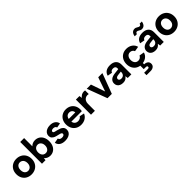

<svg xmlns="http://www.w3.org/2000/svg" viewBox="398 -2473 4492 4492"><g transform="rotate(-45 2643.5 -227.5)"><path d="M30.4 -250Q30.4 -327 63.3 -385.5Q96.3 -444 154.1 -475.5Q211.9 -507 283.9 -507Q357 -507 415.6 -475.5Q474.3 -444 507.6 -385.5Q541 -327 541 -250Q541 -172.5 507.2 -114.2Q473.5 -56 414.9 -24.5Q356.3 7 284 7Q210.7 7 153.1 -24.5Q95.6 -56 63 -114Q30.4 -172 30.4 -250ZM402.5 -250Q402.5 -295.3 386.3 -327.1Q370.2 -358.8 342.9 -374.7Q315.6 -390.5 284.1 -390.5Q252.6 -390.5 226.5 -374.7Q200.4 -358.8 184.7 -327.1Q168.9 -295.3 168.9 -249.7Q168.9 -204.2 184.1 -172.5Q199.3 -140.9 225.5 -125.2Q251.7 -109.5 284 -109.5Q314.8 -109.5 342.2 -125.4Q369.6 -141.4 386 -173Q402.5 -204.7 402.5 -250Z M753.3 -62.4 746.3 0H629.3V-720H758.3V-446.7Q783.8 -474.6 820.2 -490.8Q856.7 -507 902.1 -507Q966.5 -507 1017 -475.3Q1067.5 -443.5 1095.2 -385.3Q1123 -327 1123 -250Q1123 -173 1094.7 -114.7Q1066.5 -56.5 1016.5 -24.7Q966.5 7 902.1 7Q855.2 7 815.7 -12.5Q776.3 -31.9 753.3 -62.4ZM984.4 -250Q984.4 -311.8 952.3 -350.2Q920.2 -388.5 868.4 -388.5Q835.5 -388.5 809.1 -371.8Q782.7 -355.1 767.3 -324Q751.8 -292.9 751.8 -250Q751.8 -207.1 767 -175.8Q782.2 -144.4 808.9 -128.2Q835.5 -112 868.4 -112Q920.7 -112 952.6 -149.9Q984.4 -187.7 984.4 -250Z M1187.9 -134.2 1306.4 -155.6Q1315.3 -125.7 1338.7 -112.5Q1362.1 -99.3 1395.5 -99.3Q1431.4 -99.3 1452 -113Q1472.7 -126.7 1472.7 -148.6Q1472.7 -166 1459.7 -177Q1446.8 -187.9 1427.6 -193.7Q1408.4 -199.4 1375.9 -206.4Q1365.4 -208.9 1357.5 -210.9Q1313.5 -220.3 1279.5 -234.8Q1245.4 -249.3 1221.2 -277.6Q1196.9 -305.9 1196.9 -351.4Q1196.9 -396.4 1221.9 -431.9Q1246.9 -467.5 1292.7 -487.2Q1338.5 -507 1398.5 -507Q1478.6 -507 1529.9 -471.2Q1581.2 -435.4 1594.6 -369.3L1480.2 -348.4Q1474.7 -375.8 1452.3 -388.2Q1429.9 -400.7 1399 -400.7Q1367.2 -400.7 1348.5 -388.5Q1329.9 -376.3 1329.9 -355.9Q1329.9 -337 1346.3 -327.8Q1362.8 -318.6 1398.2 -311.1L1424.6 -305.1Q1481.6 -290.6 1517.6 -276.4Q1553.6 -262.2 1579.9 -231.4Q1606.2 -200.6 1606.2 -149.1Q1606.2 -104.1 1581.4 -68.8Q1556.7 -33.5 1508.6 -13.3Q1460.6 7 1395.1 7Q1309.9 7 1256.4 -28.3Q1202.8 -63.6 1187.9 -134.2Z M1675.4 -254.5Q1675.4 -327 1706.6 -384.8Q1737.9 -442.5 1793.6 -474.8Q1849.4 -507 1919.4 -507Q1991.5 -507 2046.5 -476.5Q2101.5 -446 2132 -390.7Q2162.5 -335.5 2162.5 -262.9V-248.9Q2161.5 -237.9 2160.5 -229.9Q2159.5 -222 2158.5 -210.4H1811.4Q1815.9 -178.1 1831.8 -154.2Q1847.8 -130.3 1873.5 -117.6Q1899.1 -104.9 1932 -104.9Q1967.9 -104.9 1996.5 -120.1Q2025.1 -135.3 2038.1 -161.2L2156.6 -136.2Q2128.1 -68.1 2067.8 -30.5Q2007.5 7 1927.5 7Q1852.9 7 1795.6 -25.7Q1738.4 -58.5 1706.9 -117.7Q1675.4 -177 1675.4 -254.5ZM1923.5 -398.6Q1893.6 -398.6 1870.1 -385.9Q1846.7 -373.2 1831.8 -350.6Q1816.9 -327.9 1812.4 -298.1H2029.1Q2028.6 -326.9 2014.9 -350.1Q2001.2 -373.2 1977.5 -385.9Q1953.9 -398.6 1923.5 -398.6Z M2251.3 -500H2368.8L2377.8 -429.5Q2402.8 -464 2438.8 -484Q2474.8 -504 2517.3 -504Q2538.3 -504 2555.8 -500V-379Q2536.4 -384.5 2516.8 -384.5Q2481.8 -384.5 2450.6 -367.5Q2419.3 -350.6 2399.8 -315.3Q2380.3 -280.1 2380.3 -229.1V0H2251.3Z M2609.9 -500H2749L2869.6 -150.2L2990.2 -500H3128.2L2940.4 0H2797.3Z M3147.9 -135Q3147.9 -199 3194.1 -239.3Q3240.4 -279.5 3331.9 -289.5L3457.2 -303.5V-337.9Q3457.2 -365.8 3438.2 -383.7Q3419.3 -401.7 3379 -401.7Q3345.2 -401.7 3323 -387.5Q3300.9 -373.2 3292.4 -346.8L3173.4 -368.3Q3189.4 -434.9 3242.1 -470.9Q3294.9 -507 3382.5 -507Q3481.1 -507 3533.6 -458.2Q3586.2 -409.4 3586.2 -324.8V0H3466.7L3457.2 -68.4Q3430.1 -30.4 3397.2 -12.2Q3364.2 6 3313.3 6Q3264.9 6 3227.4 -10.7Q3189.9 -27.5 3168.9 -59.2Q3147.9 -91 3147.9 -135ZM3457.2 -207.9V-219.8L3351.5 -206.9Q3317.2 -202.9 3299.1 -187.2Q3280.9 -171.5 3280.9 -147.6Q3280.9 -124.2 3299.6 -109.3Q3318.3 -94.3 3350.7 -94.3Q3400.9 -94.3 3429 -124Q3457.2 -153.6 3457.2 -207.9Z M3674.4 -248.5Q3674.4 -324.5 3705.6 -383.3Q3736.9 -442 3792.9 -474.5Q3848.9 -507 3920.9 -507Q4009.5 -507 4072.5 -462.7Q4135.6 -418.3 4154.1 -343.2L4030.6 -322.7Q4019.6 -353.6 3992 -372.1Q3964.3 -390.5 3929 -390.5Q3894.1 -390.5 3867.7 -372.8Q3841.3 -355.1 3826.4 -323Q3811.4 -290.8 3811.4 -249Q3811.4 -185.7 3843.5 -147.6Q3875.7 -109.5 3929 -109.5Q3964.3 -109.5 3991.7 -127.2Q4019.1 -144.9 4033.5 -176.8L4156.1 -155.8Q4137.6 -82.2 4073.3 -38.1Q4009 6 3920.4 7Q3848.4 7.5 3792.4 -24.5Q3736.4 -56.5 3705.4 -114.7Q3674.4 -173 3674.4 -248.5ZM3823.7 185.3H3940.4Q3965.8 185.3 3978.1 177.6Q3990.3 169.9 3990.3 151.9Q3990.3 133.5 3978.1 126Q3965.8 118.6 3940.4 118.6H3877.8V-31.6H3964.1V45.9Q4018.5 45.4 4056 72.9Q4093.6 100.4 4093.6 154Q4093.6 206.5 4055.3 235.5Q4017 264.5 3961.5 264.5H3823.7Z M4220.9 -135Q4220.9 -199 4267.1 -239.3Q4313.4 -279.5 4404.9 -289.5L4530.2 -303.5V-337.9Q4530.2 -365.8 4511.2 -383.7Q4492.3 -401.7 4452 -401.7Q4418.2 -401.7 4396 -387.5Q4373.9 -373.2 4365.4 -346.8L4246.4 -368.3Q4262.4 -434.9 4315.1 -470.9Q4367.9 -507 4455.5 -507Q4554.1 -507 4606.6 -458.2Q4659.2 -409.4 4659.2 -324.8V0H4539.7L4530.2 -68.4Q4503.1 -30.4 4470.2 -12.2Q4437.2 6 4386.3 6Q4337.9 6 4300.4 -10.7Q4262.9 -27.5 4241.9 -59.2Q4220.9 -91 4220.9 -135ZM4530.2 -207.9V-219.8L4424.5 -206.9Q4390.2 -202.9 4372.1 -187.2Q4353.9 -171.5 4353.9 -147.6Q4353.9 -124.2 4372.6 -109.3Q4391.3 -94.3 4423.7 -94.3Q4473.9 -94.3 4502 -124Q4530.2 -153.6 4530.2 -207.9ZM4393.9 -702.8Q4414.4 -702.8 4430.2 -696.3Q4446 -689.8 4467 -677.3Q4482.5 -667.3 4493.8 -662.3Q4505 -657.3 4517.5 -657.3Q4535 -657.3 4546.3 -668.5Q4557.5 -679.8 4560.5 -701.3H4633.8Q4624.2 -636.6 4592.4 -604.5Q4560.6 -572.5 4511.5 -572.5Q4491 -572.5 4474.7 -579Q4458.5 -585.5 4437.9 -598.5Q4420.9 -608.5 4410.6 -613.2Q4400.4 -618 4387.9 -618Q4370.4 -618 4359.1 -606.7Q4347.9 -595.5 4344.4 -573.5H4271.6Q4281.2 -639.1 4313.2 -670.9Q4345.3 -702.8 4393.9 -702.8Z M4746.4 -250Q4746.4 -327 4779.3 -385.5Q4812.3 -444 4870.1 -475.5Q4927.9 -507 4999.9 -507Q5073 -507 5131.6 -475.5Q5190.3 -444 5223.6 -385.5Q5257 -327 5257 -250Q5257 -172.5 5223.2 -114.2Q5189.5 -56 5130.9 -24.5Q5072.3 7 5000 7Q4926.7 7 4869.1 -24.5Q4811.6 -56 4779 -114Q4746.4 -172 4746.4 -250ZM5118.5 -250Q5118.5 -295.3 5102.3 -327.1Q5086.2 -358.8 5058.9 -374.7Q5031.6 -390.5 5000.1 -390.5Q4968.6 -390.5 4942.5 -374.7Q4916.4 -358.8 4900.7 -327.1Q4884.9 -295.3 4884.9 -249.7Q4884.9 -204.2 4900.1 -172.5Q4915.3 -140.9 4941.5 -125.2Q4967.7 -109.5 5000 -109.5Q5030.8 -109.5 5058.2 -125.4Q5085.6 -141.4 5102 -173Q5118.5 -204.7 5118.5 -250Z"/></g></svg>

Font: AF Albert Sans Medium
Style: Regular
Weight: 500
Designer: Andreas Rasmussen
Foundry: a.Foundry
Version: Version 1.300;Glyphs 3.2 (3231)